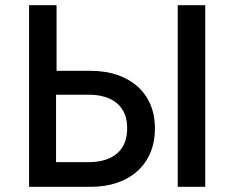

<svg xmlns="http://www.w3.org/2000/svg" viewBox="-20 -720 903 740"><path d="M92 0H331C480 0 577 -88 577 -223V-227C577 -362 478 -447 330 -447H198V-700H92ZM665 0H771V-700H665ZM196 -95V-355H322C416 -355 470 -308 470 -228V-223C470 -142 416 -95 321 -95Z"/></svg>

Font: Fixel Display Medium
Style: Regular
Weight: 500
Designer: AlfaBravo + MacPaw
Foundry: Kyrylo Tkachov, Marchela Mozhyna, Serhii Makarenko, Maria Weinstein, Zakhar Kryvoshyya
Version: Version 1.211